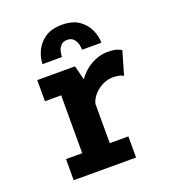

<svg xmlns="http://www.w3.org/2000/svg" viewBox="-129 -802 809 901"><g transform="rotate(-20 275.0 -352.0)"><path d="M85 0V-105.5H166V-394.5H85V-500H273.5L291.5 -429Q317.5 -466.5 357 -489Q396.5 -511.5 439.5 -511.5Q472.5 -511.5 488.2 -505.2Q504 -499 508.5 -496L474.5 -379Q471 -382.5 457.5 -386.8Q444 -391 422.5 -391Q383.5 -391 348.2 -364.8Q313 -338.5 303.5 -302.5V-105.5H396.5V0ZM282 -704.5Q335 -704.5 367 -681.8Q399 -659 413.5 -626Q428 -593 428 -562H331.5Q331.5 -575 327.2 -590.8Q323 -606.5 312 -618Q301 -629.5 281 -629.5Q260.5 -629.5 249.8 -618Q239 -606.5 235 -590.8Q231 -575 231 -562H134Q134 -593 149 -626Q164 -659 196.5 -681.8Q229 -704.5 282 -704.5Z"/></g></svg>

Font: Trispace SemiCondensed SemiBold
Style: Regular
Weight: 600
Width: 4
Designer: Tyler Finck
Foundry: Etcetera Type Company
Version: Version 1.210; ttfautohint (v1.8.3)